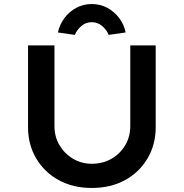

<svg xmlns="http://www.w3.org/2000/svg" viewBox="-20 -926 911 952"><path d="M435 6Q342 6 271 -33Q200 -72 159.5 -140.5Q119 -209 119 -295V-701H250V-302Q250 -248 275 -206Q300 -164 342 -139Q384 -114 435 -114Q490 -114 533 -139Q576 -164 601 -206Q626 -248 626 -302V-701H752V-295Q752 -209 711.5 -140.5Q671 -72 600 -33Q529 6 435 6ZM351 -753 267 -765Q276 -805 299.5 -836.5Q323 -868 358 -887Q393 -906 435 -906Q478 -906 512.5 -887Q547 -868 571 -836.5Q595 -805 603 -765L519 -753Q508 -779 486 -797.5Q464 -816 435 -816Q406 -816 384 -797.5Q362 -779 351 -753Z"/></svg>

Font: Lexend Exa Medium
Style: Regular
Weight: 500
Designer: Bonnie Shaver-Troup, Thomas Jockin
Foundry: Lexend
Version: Version 1.007